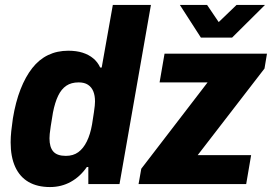

<svg xmlns="http://www.w3.org/2000/svg" viewBox="-20 -744 1099 776"><path d="M182 12Q131 12 95.5 -8.5Q60 -29 41.5 -69.5Q23 -110 23 -169Q23 -190 25.5 -214Q28 -238 32 -265Q43 -332 63 -383Q83 -434 110.5 -469Q138 -504 174.5 -521.5Q211 -539 256 -539Q289 -539 314 -531Q339 -523 357 -508Q375 -493 385 -471H391L436 -724H590L463 0H337V-69H331Q304 -30 266 -9Q228 12 182 12ZM246 -114Q276 -114 296.5 -129Q317 -144 331 -172.5Q345 -201 352 -241Q357 -272 359.5 -289.5Q362 -307 363 -316.5Q364 -326 364 -334Q364 -358 357 -375Q350 -392 335.5 -401.5Q321 -411 298 -411Q268 -411 248 -397.5Q228 -384 215 -357Q202 -330 194 -289Q188 -253 185 -233.5Q182 -214 181 -203Q180 -192 180 -185Q180 -149 195.5 -131.5Q211 -114 246 -114ZM540 0 551 -62 819 -411H625L645 -527H1059L1049 -467L779 -117H995L975 0ZM1051 -724 918 -592H792L707 -724H817L884 -625H833L936 -724Z"/></svg>

Font: Archivo SemiCondensed ExtraBold
Style: Italic
Weight: 800
Width: 4
Italic angle: -10°
Designer: Hector Gatti
Foundry: Omnibus-Type
Version: Version 2.001